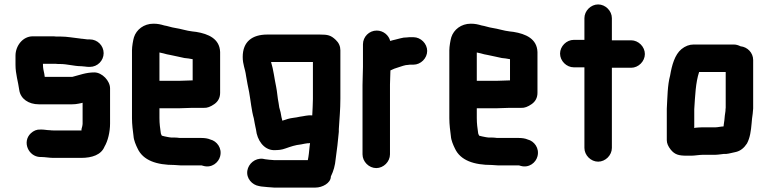

<svg xmlns="http://www.w3.org/2000/svg" viewBox="-20 -676 3471 867"><path d="M386 -498H375C366 -499 358 -500 351 -501C349 -501 346 -501 342 -502C312 -505 284 -511 253 -511H234C227 -512 220 -512 213 -512H128C82 -512 50 -468 50 -425V-383C50 -342 62 -307 67 -269C73 -229 110 -205 155 -205H306C316 -205 326 -206 335 -208L345 -210C348 -211 351 -211 353 -212V-118C353 -110 350 -100 348 -93V-87H221C216 -87 211 -87 206 -88C193 -88 180 -91 169 -91H163C146 -92 132 -86 119 -74C79 -36 108 31 161 33H167C183 33 203 37 221 37H346C396 37 437 23 452 -14C467 -39 477 -80 477 -118V-277C477 -311 441 -349 406 -349C368 -349 339 -337 307 -329H182C181 -335 180 -340 180 -343C177 -355 174 -370 174 -383V-388H230C237 -387 244 -387 251 -387C284 -387 315 -377 347 -377C357 -377 370 -374 380 -374H386C420 -374 448 -402 448 -436C448 -470 420 -498 386 -498Z M786 -311H700V-439L718 -435C729 -432 739 -429 748 -428C770 -424 792 -418 813 -414L831 -412L848 -409H850V-313H848C836 -313 801 -311 786 -311ZM848 -189H901C915 -188 931 -194 948 -206C965 -218 974 -235 974 -257V-441C972 -501 921 -523 866 -532L849 -534C822 -537 797 -546 770 -550C755 -552 736 -559 722 -561C705 -566 692 -569 673 -569C629 -569 596 -542 585 -508C581 -495 576 -466 576 -449V-142C576 -114 580 -84 583 -61C584 -43 594 -20 601 -6C626 49 688 69 768 69C777 69 788 71 798 71H891L898 73C936 84 967 58 974 30C984 -7 959 -39 930 -46C919 -51 904 -53 890 -53H792C784 -54 776 -55 767 -55H753C747 -56 742 -56 739 -57L724 -60C719 -61 715 -62 712 -63H711C710 -65 706 -72 706 -76C703 -97 700 -117 700 -143V-187H786C801 -187 834 -189 848 -189Z M1390 -155C1370 -157 1352 -151 1334 -149L1319 -146L1305 -144C1287 -142 1269 -136 1255 -131L1251 -147L1247 -169L1241 -191C1240 -196 1239 -202 1238 -211C1233 -234 1232 -260 1227 -284C1219 -321 1215 -361 1204 -396H1393V-229C1393 -204 1391 -182 1390 -155ZM1517 -231V-449C1517 -467 1510 -483 1496 -496C1474 -517 1460 -520 1424 -520H1187C1119 -520 1076 -488 1076 -419C1076 -384 1087 -366 1091 -334C1095 -309 1100 -284 1105 -260C1112 -221 1116 -176 1126 -142L1130 -120C1133 -108 1133 -102 1136 -91C1141 -43 1171 0 1215 2C1237 2 1251 1 1270 -6C1293 -14 1312 -21 1340 -24L1355 -27C1359 -28 1363 -28 1368 -29C1372 -29 1376 -29 1380 -30L1378 -14C1376 7 1374 29 1370 47H1217C1208 47 1184 44 1177 43L1167 41C1131 37 1102 64 1097 94C1091 130 1119 159 1149 164L1159 166C1170 167 1206 171 1217 171H1405C1435 171 1474 151 1474 121C1486 96 1493 73 1496 40C1502 0 1506 -39 1510 -81V-93C1513 -142 1517 -181 1517 -231Z M1909 -446C1909 -479 1880 -508 1847 -508H1837C1830 -508 1823 -508 1817 -507C1808 -507 1798 -506 1788 -503C1772 -498 1757 -496 1742 -491C1736 -516 1712 -538 1681 -538C1647 -538 1619 -510 1619 -476V-374C1619 -350 1617 -319 1617 -293V21C1617 54 1646 83 1679 83C1712 83 1741 54 1741 21V-295C1741 -315 1743 -339 1743 -358C1752 -363 1768 -369 1779 -372C1792 -376 1809 -383 1823 -383C1828 -384 1832 -384 1837 -384H1847C1880 -384 1909 -413 1909 -446Z M2219 -311H2133V-439L2151 -435C2162 -432 2172 -429 2181 -428C2203 -424 2225 -418 2246 -414L2264 -412L2281 -409H2283V-313H2281C2269 -313 2234 -311 2219 -311ZM2281 -189H2334C2348 -188 2364 -194 2381 -206C2398 -218 2407 -235 2407 -257V-441C2405 -501 2354 -523 2299 -532L2282 -534C2255 -537 2230 -546 2203 -550C2188 -552 2169 -559 2155 -561C2138 -566 2125 -569 2106 -569C2062 -569 2029 -542 2018 -508C2014 -495 2009 -466 2009 -449V-142C2009 -114 2013 -84 2016 -61C2017 -43 2027 -20 2034 -6C2059 49 2121 69 2201 69C2210 69 2221 71 2231 71H2324L2331 73C2369 84 2400 58 2407 30C2417 -7 2392 -39 2363 -46C2352 -51 2337 -53 2323 -53H2225C2217 -54 2209 -55 2200 -55H2186C2180 -56 2175 -56 2172 -57L2157 -60C2152 -61 2148 -62 2145 -63H2144C2143 -65 2139 -72 2139 -76C2136 -97 2133 -117 2133 -143V-187H2219C2234 -187 2267 -189 2281 -189Z M2619 -594V-496H2571C2538 -496 2509 -467 2509 -434C2509 -401 2538 -372 2571 -372H2619V-8C2619 25 2648 54 2681 54C2714 54 2743 25 2743 -8V-370H2830C2863 -370 2892 -399 2892 -432C2892 -465 2863 -494 2830 -494H2743V-594C2743 -627 2714 -656 2681 -656C2648 -656 2619 -627 2619 -594Z M3210 -101H3150C3140 -101 3130 -100 3119 -99C3118 -98 3116 -98 3115 -98V-183C3119 -243 3121 -303 3137 -351H3257V-190C3256 -183 3256 -178 3256 -175C3255 -169 3254 -162 3253 -154L3251 -133L3248 -112C3248 -110 3248 -108 3247 -105C3235 -105 3222 -101 3210 -101ZM3154 23H3210C3217 23 3224 22 3233 21L3249 19H3260C3273 18 3292 12 3304 10C3324 5 3340 -8 3353 -28C3367 -54 3371 -85 3374 -119L3376 -141C3378 -158 3380 -165 3381 -186V-405C3381 -438 3355 -464 3324 -467C3314 -472 3304 -475 3293 -475H3112C3093 -475 3074 -468 3057 -454C3027 -429 3014 -382 3006 -335C2994 -291 2994 -237 2991 -185V-43C2991 -29 2997 -15 3009 0C3027 22 3045 27 3080 27H3103C3117 27 3138 23 3154 23Z"/></svg>

Font: Electronic
Style: Thk
Weight: 900
Version: Version 1.011